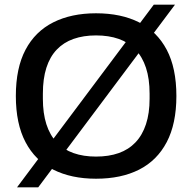

<svg xmlns="http://www.w3.org/2000/svg" viewBox="-20 -755 825 824"><path d="M392 12Q286 12 208.5 -27Q131 -66 89.5 -145Q48 -224 48 -343Q48 -463 89.5 -541.5Q131 -620 208.5 -659Q286 -698 392 -698Q500 -698 577 -659Q654 -620 695.5 -541.5Q737 -463 737 -343Q737 -224 695.5 -145Q654 -66 577 -27Q500 12 392 12ZM392 -83Q447 -83 489.5 -98Q532 -113 561.5 -144Q591 -175 606.5 -222Q622 -269 622 -331V-353Q622 -417 606.5 -464Q591 -511 561.5 -542Q532 -573 489.5 -588Q447 -603 392 -603Q338 -603 295.5 -588Q253 -573 223.5 -542Q194 -511 179 -464Q164 -417 164 -353V-331Q164 -269 179 -222Q194 -175 223.5 -144Q253 -113 295.5 -98Q338 -83 392 -83ZM53 49 640 -735H731L144 49Z"/></svg>

Font: Archivo SemiBold Medium
Style: Regular
Weight: 500
Version: Version 2.001